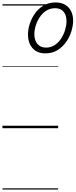

<svg xmlns="http://www.w3.org/2000/svg" viewBox="-20 -1045 616 1565"><path d="M350 -610Q304 -610 272.5 -629.5Q241 -649 224.5 -683.5Q208 -718 208 -764Q208 -805 222.5 -850.5Q237 -896 265.5 -936Q294 -976 336 -1000.5Q378 -1025 434 -1025Q479 -1025 510.5 -1006.5Q542 -988 559 -954.5Q576 -921 576 -878Q576 -837 562 -790.5Q548 -744 519.5 -703.5Q491 -663 449 -636.5Q407 -610 350 -610ZM355 -657Q395 -657 426.5 -678Q458 -699 479 -732Q500 -765 511 -802Q522 -839 522 -872Q522 -922 498 -950Q474 -978 430 -978Q388 -978 356.5 -957.5Q325 -937 303.5 -904.5Q282 -872 271 -835.5Q260 -799 260 -766Q260 -717 285 -687Q310 -657 355 -657ZM0 490H454V500H0ZM0 -20H454V0H0ZM0 -505H454V-500H0ZM0 -1010H454V-1000H0Z"/></svg>

Font: Playwrite AU NSW Guides
Style: Regular
Weight: 400
Designer: Veronika Burian, José Scaglione
Foundry: TypeTogether
Version: Version 1.003